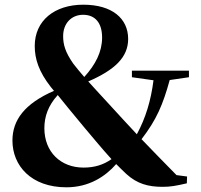

<svg xmlns="http://www.w3.org/2000/svg" viewBox="-20 -781 855 818"><path d="M336 -67C239 -67 169 -133 169 -235C169 -284 185 -331 226 -376C253 -342 286 -302 340 -237C375 -196 413 -149 455 -103C421 -79 383 -67 336 -67ZM334 -718C385 -718 415 -684 415 -621C415 -560 387 -506 339 -453C319 -476 306 -492 292 -510C258 -559 249 -591 249 -627C249 -681 284 -718 334 -718ZM785 -452V-480H542V-452L634 -439C623 -353 601 -279 563 -209C527 -247 490 -288 443 -339C405 -381 377 -410 356 -434C469 -483 526 -537 526 -615C526 -702 458 -761 335 -761C212 -761 128 -693 128 -585C128 -529 146 -475 196 -411L210 -394C84 -339 33 -269 33 -182C33 -76 112 17 263 17C359 17 429 -29 475 -82C489 -68 503 -54 518 -40C564 2 611 15 673 15C705 15 729 11 776 0L777 -29L732 -35C673 -95 628 -141 583 -188C647 -271 674 -335 703 -440Z"/></svg>

Font: Noto Serif KR Black
Style: Regular
Weight: 900
Version: Version 1.001;PS 1.001;hotconv 16.6.54;makeotf.lib2.5.65590